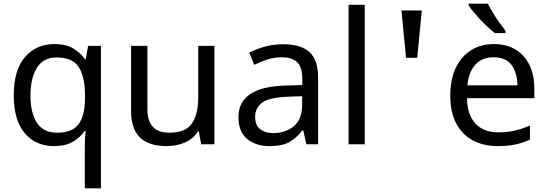

<svg xmlns="http://www.w3.org/2000/svg" viewBox="-20 -786 2982 1046"><path d="M442 11Q442 -7 443 -31Q444 -55 447 -72H441Q418 -38 377.5 -14Q337 10 273 10Q176 10 115.5 -59.5Q55 -129 55 -267Q55 -405 116.5 -475.5Q178 -546 276 -546Q339 -546 379 -522Q419 -498 443 -463H447L460 -536H530V240H442ZM290 -63Q373 -63 407.5 -108.5Q442 -154 443 -248V-266Q443 -368 409 -420.5Q375 -473 288 -473Q216 -473 181 -416.5Q146 -360 146 -265Q146 -170 181.5 -116.5Q217 -63 290 -63Z M1148 -536V0H1076L1063 -71H1059Q1033 -29 987 -9.5Q941 10 889 10Q792 10 743 -36.5Q694 -83 694 -185V-536H783V-191Q783 -63 902 -63Q991 -63 1025.5 -113Q1060 -163 1060 -257V-536Z M1521 -545Q1619 -545 1666 -502Q1713 -459 1713 -365V0H1649L1632 -76H1628Q1593 -32 1554.5 -11Q1516 10 1448 10Q1375 10 1327 -28.5Q1279 -67 1279 -149Q1279 -229 1342 -272.5Q1405 -316 1536 -320L1627 -323V-355Q1627 -422 1598 -448Q1569 -474 1516 -474Q1474 -474 1436 -461.5Q1398 -449 1365 -433L1338 -499Q1373 -518 1421 -531.5Q1469 -545 1521 -545ZM1547 -259Q1447 -255 1408.5 -227Q1370 -199 1370 -148Q1370 -103 1397.5 -82Q1425 -61 1468 -61Q1536 -61 1581 -98.5Q1626 -136 1626 -214V-262Z M1967 0H1879V-760H1967Z M2192 -471 2167 -729H2278L2253 -471Z M2670 -546Q2739 -546 2788.5 -516Q2838 -486 2864.5 -431.5Q2891 -377 2891 -304V-251H2524Q2526 -160 2570.5 -112.5Q2615 -65 2695 -65Q2746 -65 2785.5 -74.5Q2825 -84 2867 -102V-25Q2826 -7 2786 1.5Q2746 10 2691 10Q2615 10 2556.5 -21Q2498 -52 2465.5 -113.5Q2433 -175 2433 -264Q2433 -352 2462.5 -415Q2492 -478 2545.5 -512Q2599 -546 2670 -546ZM2669 -474Q2606 -474 2569.5 -433.5Q2533 -393 2526 -321H2799Q2798 -389 2767 -431.5Q2736 -474 2669 -474ZM2638 -766Q2649 -744 2665.5 -716.5Q2682 -689 2700.5 -663Q2719 -637 2734 -618V-606H2675Q2652 -624 2623 -652.5Q2594 -681 2569.5 -709.5Q2545 -738 2533 -756V-766Z"/></svg>

Font: Noto Sans Bengali UI
Style: Regular
Weight: 400
Designer: Jelle Bosma - Monotype Design Team
Foundry: Monotype Imaging Inc.
Version: Version 2.003; ttfautohint (v1.8.4.7-5d5b)